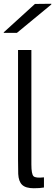

<svg xmlns="http://www.w3.org/2000/svg" viewBox="-32 -996 293 1022"><path d="M135 -121Q135 -69 146.5 -58Q158 -47 202 -52V2Q182 6 148 6Q105 6 86 -12Q67 -30 65 -70Q64 -92 64 -148V-730H135ZM-12 -821V-824L154 -975L241 -976V-972L58 -821Z"/></svg>

Font: Nacelle Light
Style: Regular
Weight: 300
Designer: Sora Sagano
Foundry: Sora Sagano
Version: Version 1.000;FEAKit 1.0